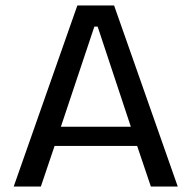

<svg xmlns="http://www.w3.org/2000/svg" viewBox="-20 -680 698 700"><path d="M30 0 262 -660H396L628 0H530L480 -148H179L129 0ZM324 -583 202 -218H457L336 -583Z"/></svg>

Font: Bricolage Grotesque 10pt
Style: Regular
Weight: 400
Designer: Mathieu Triay
Foundry: Atelier Triay
Version: Version 1.000; ttfautohint (v1.8.4.7-5d5b);gftools[0.9.32]